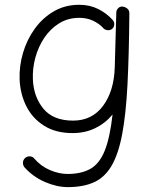

<svg xmlns="http://www.w3.org/2000/svg" viewBox="-20 -536 654 798"><path d="M283.7 -34.7Q362.8 -34.7 408.4 -96.2Q454.1 -157.7 457 -257.3L463.4 -484.9Q463.9 -493.7 469.2 -499.5Q476.6 -509.3 488.3 -508.8Q491.2 -508.8 494.1 -507.8Q497.6 -507.3 501 -505.4Q517.6 -498 517.6 -481.9V-481Q517.6 -480 517.6 -478V-476.1Q516.1 -306.2 509.8 -183.3Q503.4 -60.5 487.8 21.7Q472.2 104 444.1 152.3Q416 200.7 371.3 221.2Q326.7 241.7 262.2 241.7Q216.8 241.7 168 220.9Q119.1 200.2 82.5 160.2Q75.2 151.9 75.4 140.4Q75.7 128.9 83.5 121.6Q91.8 113.3 103.8 113.8Q115.7 114.3 122.1 122.6Q150.4 155.3 188 171.1Q225.6 187 260.7 187Q318.8 187 356.4 165.3Q394 143.6 415.5 89.8Q437 36.1 447.8 -60.1Q418 -23.9 376 -3.4Q334 17.1 281.2 17.1Q211.9 17.1 163.6 -13.2Q115.2 -43.5 89.6 -94.2Q64 -145 61.5 -206.5Q59.6 -261.7 75.7 -316.4Q91.8 -371.1 124.3 -416.3Q156.7 -461.4 203.6 -488.8Q250.5 -516.1 309.6 -516.1Q353 -516.1 388.2 -498.5Q423.3 -481 448.7 -452.6Q456.1 -444.3 454.8 -432.9Q453.6 -421.4 444.8 -415Q436 -408.7 424.6 -410.9Q413.1 -413.1 406.7 -421.9Q391.6 -438 366.5 -450Q341.3 -461.9 309.6 -461.9Q262.7 -461.9 226.1 -439.2Q189.5 -416.5 164.3 -379.2Q139.2 -341.8 127 -296.6Q114.7 -251.5 116.7 -206.1Q119.6 -133.8 160.4 -84.2Q201.2 -34.7 283.7 -34.7Z"/></svg>

Font: Mikhak-DS2-FD Light
Style: Regular
Weight: 300
Designer: Amin Abedi
Version: Version 3.2